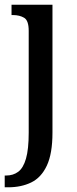

<svg xmlns="http://www.w3.org/2000/svg" viewBox="-27 -556 327 816"><path d="M-7 240V190H-1Q29 190 50.5 174Q72 158 83.5 118Q95 78 95 8V-425Q95 -469 75.5 -480.5Q56 -492 28 -492H22V-536H196V8Q196 97 172 148Q148 199 105.5 219.5Q63 240 8 240Z"/></svg>

Font: Noto Serif Armenian Condensed Medium
Style: Regular
Weight: 500
Width: 3
Designer: Monotype Design Team
Foundry: Monotype Imaging Inc.
Version: Version 2.008; ttfautohint (v1.8.4.7-5d5b)